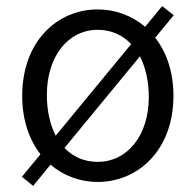

<svg xmlns="http://www.w3.org/2000/svg" viewBox="-20 -585 642 631"><path d="M134 -273C134 -400 204 -487 301 -487C344 -487 382 -471 411 -440L163 -139C145 -175 134 -220 134 -273ZM89 26 146 -44C189 -7 244 13 301 13C433 13 550 -91 550 -270C550 -349 527 -414 490 -461L551 -535L513 -565L457 -497C413 -534 359 -554 301 -554C169 -554 53 -450 53 -270C53 -190 76 -126 113 -78L52 -4ZM301 -53C258 -53 220 -69 192 -99L440 -400C458 -364 469 -319 469 -266C469 -139 398 -53 301 -53Z"/></svg>

Font: Source Han Sans JP Normal
Style: Regular
Weight: 350
Designer: Ryoko NISHIZUKA 西塚涼子 (kana, bopomofo & ideographs); Paul D. Hunt (Latin, Greek & Cyrillic); Sandoll Communications 산돌커뮤니
Foundry: Adobe
Version: Version 2.002;hotconv 1.0.116;makeotfexe 2.5.65601